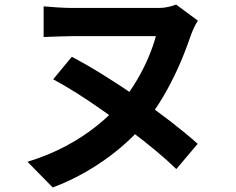

<svg xmlns="http://www.w3.org/2000/svg" viewBox="-20 -758 1040 845"><path d="M851 -667Q843 -655 834.5 -637.5Q826 -620 819 -600Q792 -521 761.5 -454.5Q731 -388 697.5 -331.5Q664 -275 625 -225Q573 -160 505.5 -104Q438 -48 363 -4.5Q288 39 212 67L101 -46Q192 -74 268.5 -114.5Q345 -155 407 -205Q469 -255 516 -309Q553 -355 583 -406Q613 -457 634 -507Q655 -557 666 -599Q653 -599 627.5 -599Q602 -599 568.5 -599Q535 -599 498 -599Q461 -599 424.5 -599Q388 -599 356 -599Q324 -599 301 -599Q281 -599 256.5 -598Q232 -597 209 -596.5Q186 -596 172 -595V-730Q194 -728 231 -725.5Q268 -723 301 -723Q324 -723 357.5 -723Q391 -723 429.5 -723Q468 -723 507.5 -723Q547 -723 582 -723Q617 -723 643 -723Q669 -723 680 -723Q700 -723 720.5 -727.5Q741 -732 755 -738ZM296 -508Q363 -473 439 -425.5Q515 -378 591 -325.5Q667 -273 734 -221Q801 -169 850 -125L756 -14Q718 -51 666.5 -94Q615 -137 556.5 -181Q498 -225 438 -267.5Q378 -310 320.5 -346.5Q263 -383 214 -409Z"/></svg>

Font: Farlight84_Sys_V01
Style: Bold
Weight: 700
Designer: Monotype Design Team, Nadine Chahine and Nizar Qandah
Foundry: Monotype Imaging Inc.
Version: Version 2.004;October 31, 2024;FontCreator 14.0.0.2814 64-bi